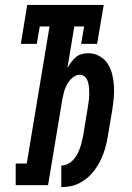

<svg xmlns="http://www.w3.org/2000/svg" viewBox="-20 -755 540 783"><path d="M230 8V-80Q243 -80 255.5 -86Q268 -92 277.5 -102Q287 -112 294 -124.5Q301 -137 305.5 -149.5Q310 -162 313 -175Q316 -188 319 -201L339 -323Q341 -335 342.5 -348Q344 -361 344 -373.5Q344 -386 343 -398Q342 -410 338.5 -421.5Q335 -433 326.5 -441.5Q318 -450 305 -450Q289 -450 275.5 -438Q262 -426 253.5 -411Q245 -396 241 -380.5Q237 -365 234 -349L176 0H44V-88H89L182 -647H142L130 -576H65L91 -735H403L376 -576H311L323 -647H283L255 -478Q262 -490 270.5 -501.5Q279 -513 289.5 -522Q300 -531 313.5 -534.5Q327 -538 340 -538Q364 -538 385 -526.5Q406 -515 418.5 -496Q431 -477 437 -454Q443 -431 444.5 -406.5Q446 -382 444 -357.5Q442 -333 438 -308L420 -201Q417 -182 412.5 -164Q408 -146 401.5 -128Q395 -110 385.5 -92.5Q376 -75 364 -59Q352 -43 336.5 -30Q321 -17 303.5 -8Q286 1 267.5 4.5Q249 8 230 8Z"/></svg>

Font: Iosevka Slab Semibold
Style: Italic
Weight: 600
Italic angle: -9°
Monospace: yes
Designer: Belleve Invis
Foundry: Belleve Invis
Version: Version 11.1.1; ttfautohint (v1.8.3)